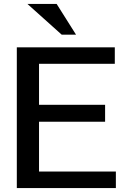

<svg xmlns="http://www.w3.org/2000/svg" viewBox="-20 -955 643 975"><path d="M65.4 0V-714.8H563V-630.9H178.2V-422.9H513.7V-336.9H178.2V-84H568.4V0ZM293.5 -778.8 119.1 -935.1H267.6L366.2 -778.8Z"/></svg>

Font: Pontano Sans
Style: Bold
Weight: 700
Designer: Vernon Adams
Foundry: Vernon Adams
Version: Version 2.001